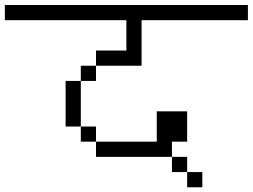

<svg xmlns="http://www.w3.org/2000/svg" viewBox="-20 -708 1040 790"><path d="M812.5 62.5V0H750V62.5ZM1000 -625V-687.5H0V-625H500Q500 -625 500 -500H375V-437.5H312.5V-375H250V-187.5H312.5V-125H375V-62.5H687.5V0H750V-62.5H687.5V-125H750Q750 -125 750 -250H625Q625 -250 625 -125H375V-187.5H312.5V-375H375V-437.5H562.5V-625Z"/></svg>

Font: BFUnifontExMono
Style: Regular
Weight: 500
Version: Version 15.0.06